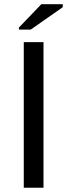

<svg xmlns="http://www.w3.org/2000/svg" viewBox="-20 -887 318 907"><path d="M185.5 -688V0H92.3V-688ZM276.4 -853 125 -747.1H69.3V-756.8L175.3 -867.2H276.4Z"/></svg>

Font: Arimo
Style: Regular
Weight: 400
Designer: Steve Matteson
Foundry: Monotype Imaging Inc.
Version: Version 1.33